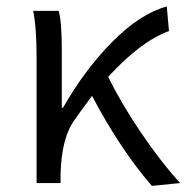

<svg xmlns="http://www.w3.org/2000/svg" viewBox="-20 -574 585 602"><path d="M544.9 0 456.1 8.8Q356.4 -106.4 268.6 -273.4Q230.5 -222.7 213.9 -198.2Q172.9 -142.6 169.9 -28.3V0H94.7V-394.5Q94.7 -488.3 84 -540H164.1Q173.8 -504.9 173.8 -415V-236.3H177.7Q246.1 -356.4 333 -443.8Q419.9 -531.2 502.9 -553.7L509.8 -476.6Q420.9 -444.3 319.3 -333Q359.4 -251 421.4 -159.2Q483.4 -67.4 544.9 0Z"/></svg>

Font: Gen Shin Gothic Normal
Style: Regular
Weight: 300
Designer: [Source Han Sans]
Ryoko NISHIZUKA  (kana & ideographs); Paul D. Hunt (Latin, Greek & Cyrillic); Wenlong ZHANG  (bopomofo
Version: Version 1.002.20150607